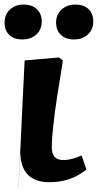

<svg xmlns="http://www.w3.org/2000/svg" viewBox="-48 -785 436 842"><path d="M169 14Q41 14 41 -122Q44 -187 48.5 -284.5Q53 -382 60 -520L210 -533L228 -520Q214 -436 202.5 -361Q191 -286 185 -228.5Q179 -171 179 -142Q179 -111 191.5 -97Q204 -83 232 -83Q248 -83 268.5 -88.5Q289 -94 310 -103L331 -42Q264 14 169 14ZM41 -124V-122Q37 -43 35.5 -6.5Q34 30 33.5 35.5Q33 41 33.5 25.5Q34 10 35.5 -16Q37 -42 38 -68.5Q39 -95 40 -111.5Q41 -128 41 -124ZM198 -686Q198 -721 222 -743Q246 -765 282 -765Q320 -765 340.5 -745Q361 -725 361 -691Q361 -656 337.5 -634Q314 -612 276 -612Q240 -612 219 -632Q198 -652 198 -686ZM-28 -686Q-28 -721 -4.5 -743Q19 -765 55 -765Q93 -765 114 -744.5Q135 -724 135 -691Q135 -655 111 -633.5Q87 -612 50 -612Q13 -612 -7.5 -632Q-28 -652 -28 -686Z"/></svg>

Font: Literata 7pt
Style: Bold Italic
Weight: 700
Italic angle: -2°
Designer: Latin by Veronika Burian and Jose Scaglione. Greek by Irene Vlachou. Cyrillic by Vera Evstafieva
Foundry: TypeTogether
Version: Version 3.002